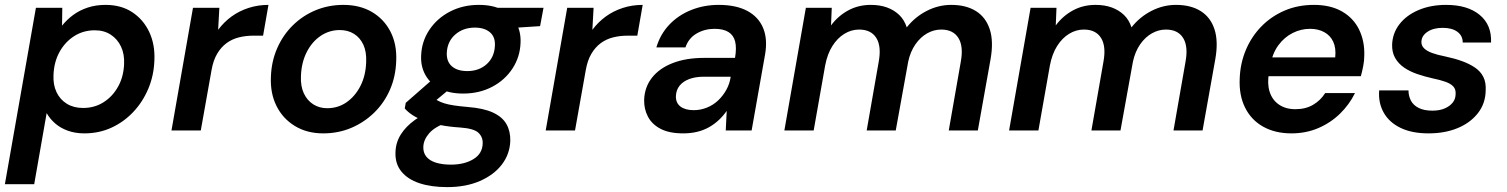

<svg xmlns="http://www.w3.org/2000/svg" viewBox="-36 -534 6169 786"><path d="M-16 220 111 -502H219L218 -429Q238 -454 264 -473Q290 -492 323 -503Q356 -514 396 -514Q460 -514 505.5 -484Q551 -454 575 -403Q599 -352 596 -287Q594 -225 571 -170.5Q548 -116 509 -75Q470 -34 419.5 -11Q369 12 309 12Q272 12 241.5 1Q211 -10 189.5 -29Q168 -48 155 -71L104 220ZM304 -92Q351 -92 388 -115.5Q425 -139 447.5 -179.5Q470 -220 472 -272Q474 -312 459.5 -343Q445 -374 417.5 -392Q390 -410 352 -410Q305 -410 267.5 -386Q230 -362 207.5 -321Q185 -280 183 -227Q181 -187 195.5 -156.5Q210 -126 238 -109Q266 -92 304 -92Z M666 0 754 -502H862L857 -412Q881 -444 912 -466.5Q943 -489 981.5 -501.5Q1020 -514 1063 -514L1041 -388H1001Q970 -388 942 -381Q914 -374 891.5 -357.5Q869 -341 853 -314Q837 -287 830 -247L786 0Z M1287 12Q1221 12 1171.5 -18Q1122 -48 1096 -100Q1070 -152 1073 -219Q1075 -282 1098.5 -336Q1122 -390 1162.5 -430Q1203 -470 1256 -492Q1309 -514 1370 -514Q1437 -514 1486.5 -485Q1536 -456 1562.5 -404.5Q1589 -353 1586 -285Q1584 -221 1560.5 -167Q1537 -113 1496 -73Q1455 -33 1402 -10.5Q1349 12 1287 12ZM1303 -91Q1348 -91 1383 -115.5Q1418 -140 1439.5 -182Q1461 -224 1463 -279Q1465 -322 1451.5 -351Q1438 -380 1413 -395.5Q1388 -411 1355 -411Q1312 -411 1276.5 -387Q1241 -363 1219.5 -320.5Q1198 -278 1196 -223Q1194 -181 1208 -151.5Q1222 -122 1247 -106.5Q1272 -91 1303 -91Z M1795 232Q1729 232 1681 216Q1633 200 1607 168Q1581 136 1583 89Q1584 50 1604.5 17Q1625 -16 1662.5 -43Q1700 -70 1752 -90L1795 -33Q1744 -15 1721 11.5Q1698 38 1697 67Q1696 91 1709.5 107.5Q1723 124 1749 132Q1775 140 1810 140Q1865 140 1902 117.5Q1939 95 1940 53Q1941 27 1922.5 9.5Q1904 -8 1848 -12Q1801 -15 1764.5 -22.5Q1728 -30 1700 -40Q1672 -50 1652.5 -63Q1633 -76 1621 -90L1625 -113L1745 -218L1828 -189L1692 -76L1732 -137Q1744 -129 1755.5 -122.5Q1767 -116 1783 -111Q1799 -106 1822 -102.5Q1845 -99 1879 -96Q1944 -91 1982.5 -73Q2021 -55 2037.5 -25.5Q2054 4 2053 43Q2051 97 2018.5 139.5Q1986 182 1928.5 207Q1871 232 1795 232ZM1860 -151Q1803 -151 1764 -171.5Q1725 -192 1705.5 -227Q1686 -262 1688 -306Q1690 -364 1721.5 -411.5Q1753 -459 1806 -486.5Q1859 -514 1924 -514Q1982 -514 2020.5 -493.5Q2059 -473 2078 -438Q2097 -403 2095 -359Q2093 -301 2062 -253.5Q2031 -206 1978.5 -178.5Q1926 -151 1860 -151ZM1877 -243Q1925 -243 1956.5 -271.5Q1988 -300 1990 -347Q1992 -383 1969.5 -402Q1947 -421 1908 -421Q1860 -421 1827.5 -392.5Q1795 -364 1793 -317Q1792 -281 1814.5 -262Q1837 -243 1877 -243ZM1990 -415 1982 -502H2189L2175 -427Z M2198 0 2286 -502H2394L2389 -412Q2413 -444 2444 -466.5Q2475 -489 2513.5 -501.5Q2552 -514 2595 -514L2573 -388H2533Q2502 -388 2474 -381Q2446 -374 2423.5 -357.5Q2401 -341 2385 -314Q2369 -287 2362 -247L2318 0Z M2761 12Q2704 12 2668.5 -6.5Q2633 -25 2616.5 -56.5Q2600 -88 2601 -126Q2603 -178 2633.5 -216.5Q2664 -255 2718.5 -276Q2773 -297 2846 -297H2973Q2980 -338 2973.5 -364Q2967 -390 2946 -403Q2925 -416 2889 -416Q2849 -416 2816 -397Q2783 -378 2770 -340H2651Q2667 -394 2704 -433Q2741 -472 2793.5 -493Q2846 -514 2906 -514Q2977 -514 3023 -489.5Q3069 -465 3088 -419.5Q3107 -374 3096 -311L3041 0H2935L2939 -80Q2925 -60 2907 -43Q2889 -26 2867 -13.5Q2845 -1 2818.5 5.5Q2792 12 2761 12ZM2804 -83Q2832 -83 2858 -93.5Q2884 -104 2904 -123Q2924 -142 2937.5 -166.5Q2951 -191 2955 -218V-220H2846Q2810 -220 2784.5 -210Q2759 -200 2745.5 -182.5Q2732 -165 2731 -141Q2730 -113 2749.5 -98Q2769 -83 2804 -83Z M3175 0 3263 -502H3369L3366 -430Q3395 -469 3436.5 -491.5Q3478 -514 3529 -514Q3566 -514 3595 -503.5Q3624 -493 3645 -473Q3666 -453 3676 -422Q3710 -465 3758 -489.5Q3806 -514 3858 -514Q3919 -514 3959.5 -488.5Q4000 -463 4016 -413.5Q4032 -364 4019 -291L3967 0H3848L3897 -280Q3909 -344 3887.5 -378.5Q3866 -413 3817 -413Q3787 -413 3759.5 -397.5Q3732 -382 3711.5 -352.5Q3691 -323 3682 -282L3631 0H3512L3561 -280Q3573 -344 3551.5 -378.5Q3530 -413 3481 -413Q3449 -413 3420.5 -395.5Q3392 -378 3371.5 -345.5Q3351 -313 3342 -266L3295 0Z M4095 0 4183 -502H4289L4286 -430Q4315 -469 4356.5 -491.5Q4398 -514 4449 -514Q4486 -514 4515 -503.5Q4544 -493 4565 -473Q4586 -453 4596 -422Q4630 -465 4678 -489.5Q4726 -514 4778 -514Q4839 -514 4879.5 -488.5Q4920 -463 4936 -413.5Q4952 -364 4939 -291L4887 0H4768L4817 -280Q4829 -344 4807.5 -378.5Q4786 -413 4737 -413Q4707 -413 4679.5 -397.5Q4652 -382 4631.5 -352.5Q4611 -323 4602 -282L4551 0H4432L4481 -280Q4493 -344 4471.5 -378.5Q4450 -413 4401 -413Q4369 -413 4340.5 -395.5Q4312 -378 4291.5 -345.5Q4271 -313 4262 -266L4215 0Z M5251 12Q5184 12 5135 -15.5Q5086 -43 5061 -93.5Q5036 -144 5039 -211Q5041 -274 5064 -329Q5087 -384 5127.5 -425.5Q5168 -467 5222.5 -490.5Q5277 -514 5343 -514Q5411 -514 5458 -487Q5505 -460 5528 -412.5Q5551 -365 5549 -306Q5549 -285 5544.5 -262.5Q5540 -240 5535 -222H5125L5139 -299H5430Q5434 -337 5422 -363Q5410 -389 5385 -402.5Q5360 -416 5327 -416Q5290 -416 5256 -399Q5222 -382 5197.5 -349Q5173 -316 5164 -265L5159 -236Q5151 -192 5161.5 -158.5Q5172 -125 5199.5 -106Q5227 -87 5267 -87Q5309 -87 5339.5 -105Q5370 -123 5389 -153H5511Q5488 -106 5449.5 -68.5Q5411 -31 5360.5 -9.5Q5310 12 5251 12Z M5812 12Q5744 12 5697.5 -10.5Q5651 -33 5628.5 -73Q5606 -113 5610 -164H5730Q5730 -141 5740 -122Q5750 -103 5772 -92Q5794 -81 5828 -81Q5857 -81 5878 -90Q5899 -99 5911 -114Q5923 -129 5923 -150Q5924 -169 5913 -180.5Q5902 -192 5880.5 -199.5Q5859 -207 5830 -213Q5798 -220 5767 -230.5Q5736 -241 5712.5 -257Q5689 -273 5675.5 -296.5Q5662 -320 5663 -352Q5665 -399 5693.5 -435.5Q5722 -472 5771.5 -493Q5821 -514 5884 -514Q5972 -514 6021.5 -473Q6071 -432 6068 -360H5952Q5952 -388 5930 -404Q5908 -420 5870 -420Q5832 -420 5808 -404Q5784 -388 5783 -364Q5782 -348 5793.5 -336.5Q5805 -325 5827 -317Q5849 -309 5880 -303Q5918 -295 5948.5 -284Q5979 -273 6002 -257.5Q6025 -242 6036.5 -219Q6048 -196 6046 -163Q6045 -110 6014 -70.5Q5983 -31 5931 -9.5Q5879 12 5812 12Z"/></svg>

Font: DM Sans 16pt SemiBold
Style: Italic
Weight: 600
Italic angle: -10°
Version: Version 4.004;gftools[0.9.30]